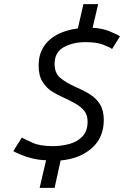

<svg xmlns="http://www.w3.org/2000/svg" viewBox="-20 -796 600 925"><path d="M171 109 202 -24Q169 -25 137 -32.5Q105 -40 80.5 -50.5Q56 -61 44 -68L85 -133Q102 -124 137.5 -108Q173 -92 234 -92Q276 -92 314.5 -102.5Q353 -113 377.5 -139Q402 -165 402 -210Q402 -242 386 -262Q370 -282 342.5 -297.5Q315 -313 278 -330Q257 -339 231 -355Q205 -371 185.5 -401Q166 -431 166 -481Q166 -530 188 -567Q210 -604 252 -627.5Q294 -651 355 -659L382 -776H453L426 -662Q471 -660 506 -646Q541 -632 558 -621L520 -560Q506 -570 475 -581.5Q444 -593 392 -593Q331 -593 287 -568.5Q243 -544 243 -488Q243 -444 269.5 -421.5Q296 -399 348 -375Q384 -360 414 -341Q444 -322 462 -293Q480 -264 480 -218Q480 -133 422 -82Q364 -31 272 -23L243 109Z"/></svg>

Font: Ubuntu Sans Mono
Style: Italic
Weight: 400
Italic angle: -13.5°
Monospace: yes
Designer: Dalton Maag Ltd
Foundry: Dalton Maag Ltd
Version: Version 1.006